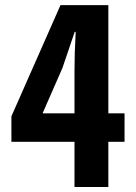

<svg xmlns="http://www.w3.org/2000/svg" viewBox="-20 -744 540 764"><path d="M149.4 -293H276.4V-459Q276.4 -532.2 281.2 -617.2H277.3Q276.4 -613.3 228.5 -473.6ZM475.6 -293V-179.7H411.1V0H276.4V-179.7H25.4V-281.2L220.7 -723.6H411.1V-293Z"/></svg>

Font: GenEi Gothic M Regular
Style: Bold
Weight: 700
Designer: o_tamon (Modified); [Source Han Sans]
Ryoko NISHIZUKA  (kana & ideographs); Paul D. Hunt (Latin, Greek & Cyrillic); Wenl
Version: Version 1.1a;Original Version 1.004